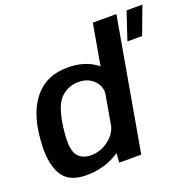

<svg xmlns="http://www.w3.org/2000/svg" viewBox="-136 -927 1089 1072"><g transform="rotate(-20 409.0 -391.0)"><path d="M669.5 -620.5H757L818.5 -785H724.5ZM395 0H526L664 -785H524L401.5 -88.5ZM199.5 3.5Q302.5 3.5 383.5 -45.2Q464.5 -94 475 -151L424.5 -216.5Q415.5 -166 368 -129.2Q320.5 -92.5 263 -92.5Q204.5 -92.5 179.2 -133Q154 -173.5 168.5 -287Q183.5 -412 226.8 -456.5Q270 -501 335.5 -501Q392.5 -501 427 -464.5Q461.5 -428 453 -378L526 -442.5Q536 -499.5 470.8 -548.8Q405.5 -598 303 -598Q181 -598 109.5 -513.2Q38 -428.5 26 -273Q14 -146.5 52 -71.5Q90 3.5 199.5 3.5Z"/></g></svg>

Font: Anybody Thin SemiBold
Style: Italic
Weight: 600
Italic angle: -10°
Version: Version 1.113;gftools[0.9.25]